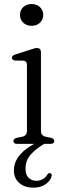

<svg xmlns="http://www.w3.org/2000/svg" viewBox="-20 -694 312 926"><path d="M183.5 -18.5 193.5 -0.5Q152.5 23.5 127.8 52Q103 80.5 103 119.5Q103 149 118 163.5Q133 178 155.5 178Q171 178 185.5 170.5Q200 163 208 148.5Q211.5 143.5 214.2 141.8Q217 140 221 141Q225 141.5 228 145.2Q231 149 228.5 156.5Q224 176.5 200.8 193.8Q177.5 211 141.5 211Q98 211 72.5 188.2Q47 165.5 47 127.5Q47 97 63.2 70.5Q79.5 44 110 21.8Q140.5 -0.5 183.5 -18.5ZM177.5 -442V-63Q177.5 -50.5 183.5 -43.8Q189.5 -37 200.5 -34.5L225.5 -29.5Q233.5 -27.5 237.8 -23.8Q242 -20 242 -14Q242 -7.5 237.2 -3.8Q232.5 0 223 0H63Q54 0 49.2 -3.8Q44.5 -7.5 44.5 -14Q44.5 -20 48.8 -23.5Q53 -27 61 -29.5L87 -34.5Q98 -37 104 -43.8Q110 -50.5 110 -63V-379.5Q110 -390.5 105.8 -395.5Q101.5 -400.5 92.5 -401.5L52.5 -402Q45 -403 41.2 -406.5Q37.5 -410 37.5 -415Q37.5 -420.5 41.5 -424.5Q45.5 -428.5 54.5 -431.5L125 -454Q136.5 -458 144.5 -460.2Q152.5 -462.5 158 -462.5Q167.5 -462.5 172.5 -457.2Q177.5 -452 177.5 -442ZM132 -569.5Q108 -569.5 92.2 -584.5Q76.5 -599.5 76.5 -622Q76.5 -645 92.2 -659.8Q108 -674.5 132 -674.5Q157 -674.5 172.8 -659.5Q188.5 -644.5 188.5 -622.5Q188.5 -599.5 172.8 -584.5Q157 -569.5 132 -569.5Z"/></svg>

Font: Fraunces 48pt Soft Wonky Light
Style: Regular
Weight: 300
Version: Version 1.000;[b76b70a41]